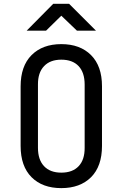

<svg xmlns="http://www.w3.org/2000/svg" viewBox="-20 -970 639 1000"><path d="M118.7 -810.1 257.3 -950.2H339.8L480 -810.1H380.9L299.3 -888.2L219.7 -810.1ZM299.3 9.8Q201.2 9.8 144.5 -46.9Q87.4 -104 87.4 -210V-520Q87.4 -626 144.5 -683.1Q201.7 -740.2 299.3 -740.2Q397 -740.2 454.1 -683.1Q511.2 -626 511.2 -521V-210Q511.2 -104 454.1 -46.9Q397 9.8 299.3 9.8ZM299.3 -70.8Q357.9 -70.8 389.6 -104.5Q421.4 -138.2 420.9 -200.2V-529.8Q420.9 -591.8 389.6 -625.5Q357.9 -659.2 299.3 -659.2Q241.2 -659.2 209.5 -625.5Q177.2 -591.8 177.7 -529.8V-200.2Q177.7 -138.2 209.5 -104.5Q241.2 -70.8 299.3 -70.8Z"/></svg>

Font: UDEV Gothic 35
Style: Regular
Weight: 400
Version: v2.1.0; ttfautohint (v1.8.4.7-5d5b-dirty) -l 6 -r 45 -G 200 